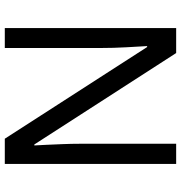

<svg xmlns="http://www.w3.org/2000/svg" viewBox="3 -757 754 800"><g transform="rotate(90 380.0 -357.0)"><path d="M663 0H558L176 -593H172Q174 -558 177 -506Q180 -454 180 -399V0H97V-714H201L582 -123H586Q585 -139 583.5 -171Q582 -203 580.5 -241Q579 -279 579 -311V-714H663Z"/></g></svg>

Font: Noto Sans
Style: Regular
Weight: 400
Designer: Monotype Design Team
Foundry: Monotype Imaging Inc.
Version: Version 2.007